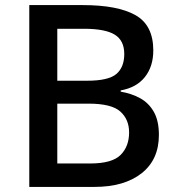

<svg xmlns="http://www.w3.org/2000/svg" viewBox="-20 -734 697 754"><path d="M305 -714Q442 -714 512 -674.5Q582 -635 582 -536Q582 -473 549 -431.5Q516 -390 454 -379V-374Q496 -367 530 -348.5Q564 -330 584 -295Q604 -260 604 -204Q604 -107 536 -53.5Q468 0 351 0H95V-714ZM322 -417Q406 -417 437 -443.5Q468 -470 468 -522Q468 -575 430.5 -598Q393 -621 310 -621H205V-417ZM205 -327V-92H334Q420 -92 453.5 -125.5Q487 -159 487 -214Q487 -265 452.5 -296Q418 -327 328 -327Z"/></svg>

Font: Noto Sans NKo Unjoined Medium
Style: Regular
Weight: 500
Designer: Monotype Design Team
Foundry: Monotype Imaging Inc.
Version: Version 2.004